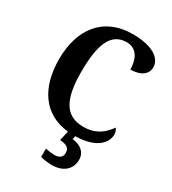

<svg xmlns="http://www.w3.org/2000/svg" viewBox="-226 -843 1079 1202"><g transform="rotate(30 313.0 -242.0)"><path d="M342 240C422 240 475 197 475 126C475 73 435 39 375 34L380 10C539 7 587 -67 587 -121C587 -137 581 -155 572 -163C540 -117 490 -66 394 -66C261 -66 211 -163 211 -358C211 -551 250 -661 366 -661C445 -661 470 -589 470 -524C547 -524 588 -559 588 -608C588 -672 517 -724 374 -724C162 -724 51 -575 51 -358C51 -152 144 -11 326 8L310 78C351 81 381 91 381 130C381 164 359 177 324 177C307 177 283 174 260 169V229C283 236 322 240 342 240Z"/></g></svg>

Font: Noto Serif Myanmar SemiCondensed
Style: Bold
Weight: 700
Width: 4
Designer: Ben Mitchell and the Monotype Design Team
Foundry: Monotype Imaging Inc.
Version: Version 2.106